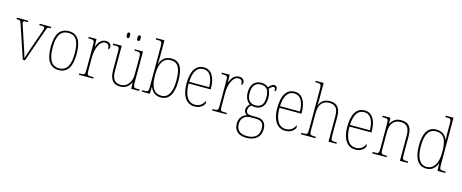

<svg xmlns="http://www.w3.org/2000/svg" viewBox="-48 -1575 6337 2631"><g transform="rotate(15 3121.0 -259.5)"><path d="M76 -468 233 0H264L427 -468C443 -514 447 -516 491 -516H493V-536H329V-516H357C397 -516 404 -510 404 -495C404 -475 389 -436 364 -365L309 -209C276 -114 257 -53 249 -28C239 -66 213 -145 193 -203L126 -407C116 -438 100 -480 100 -496C100 -510 107 -516 146 -516H167V-536H6V-516C58 -516 61 -514 76 -468Z M741 10C862 10 926 -77 926 -267C926 -455 864 -542 745 -542C619 -542 557 -453 557 -267C557 -78 626 10 741 10ZM741 -15C633 -15 585 -106 585 -267C585 -433 630 -517 744 -517C853 -517 898 -437 898 -267C898 -111 857 -15 741 -15Z M1029 0H1232V-20H1206C1145 -20 1139 -24 1139 -97V-280C1139 -398 1188 -519 1263 -519C1308 -519 1324 -493 1324 -443C1338 -443 1345 -459 1345 -479C1345 -515 1317 -544 1268 -544C1196 -544 1161 -482 1140 -428H1138L1135 -536H1024V-516H1036C1106 -516 1111 -512 1111 -441V-97C1111 -24 1104 -20 1044 -20H1029Z M1695 -659C1710 -659 1718 -667 1718 -698C1718 -729 1710 -737 1695 -737C1680 -737 1672 -729 1672 -698C1672 -667 1680 -659 1695 -659ZM1544 -659C1560 -659 1567 -667 1567 -698C1567 -729 1560 -737 1544 -737C1529 -737 1522 -729 1522 -698C1522 -667 1529 -659 1544 -659ZM1615 10C1694 10 1739 -34 1764 -86H1768L1771 0H1884V-20H1863C1801 -20 1795 -25 1795 -97V-536H1680V-516H1692C1764 -516 1767 -511 1767 -436V-202C1767 -104 1717 -15 1616 -15C1521 -15 1493 -80 1493 -182V-536H1372V-516H1390C1460 -516 1465 -512 1465 -442V-184C1465 -49 1516 10 1615 10Z M2194 10C2297 10 2368 -73 2368 -267C2368 -462 2314 -544 2198 -544C2113 -544 2061 -497 2037 -421H2035C2038 -465 2039 -523 2039 -560V-760H1922V-740H1945C2004 -740 2011 -736 2011 -662V-91C2011 -25 2006 -20 1939 -20H1922V0H2035L2038 -96H2041C2068 -29 2119 10 2194 10ZM2196 -15C2082 -15 2038 -103 2038 -269C2038 -432 2089 -519 2195 -519C2299 -519 2340 -442 2340 -270C2340 -99 2287 -15 2196 -15Z M2670 10C2761 10 2810 -49 2810 -82C2810 -93 2806 -98 2801 -102C2780 -55 2740 -15 2670 -15C2575 -15 2512 -101 2513 -274H2825V-290C2825 -447 2764 -542 2661 -542C2548 -542 2484 -451 2484 -262C2484 -87 2556 10 2670 10ZM2797 -298H2514C2520 -432 2561 -517 2660 -517C2751 -517 2795 -428 2797 -298Z M2919 0H3122V-20H3096C3035 -20 3029 -24 3029 -97V-280C3029 -398 3078 -519 3153 -519C3198 -519 3214 -493 3214 -443C3228 -443 3235 -459 3235 -479C3235 -515 3207 -544 3158 -544C3086 -544 3051 -482 3030 -428H3028L3025 -536H2914V-516H2926C2996 -516 3001 -512 3001 -441V-97C3001 -24 2994 -20 2934 -20H2919Z M3466 241C3598 241 3668 171 3668 66C3668 -22 3624 -71 3532 -71H3467C3418 -71 3381 -83 3381 -126C3381 -163 3398 -186 3419 -205C3429 -199 3461 -196 3476 -196C3571 -196 3619 -261 3619 -363C3619 -420 3606 -460 3590 -485C3613 -513 3629 -529 3652 -529C3671 -529 3676 -514 3676 -476C3690 -476 3697 -490 3697 -513C3697 -537 3683 -557 3653 -557C3618 -557 3593 -526 3575 -504C3554 -526 3520 -542 3476 -542C3380 -542 3325 -477 3325 -367C3325 -303 3348 -242 3397 -215C3381 -200 3354 -168 3354 -131C3354 -92 3374 -72 3398 -62C3349 -49 3291 -2 3291 83C3291 179 3349 241 3466 241ZM3473 -221C3400 -221 3353 -267 3353 -364C3353 -472 3402 -517 3473 -517C3549 -517 3591 -475 3591 -365C3591 -262 3549 -221 3473 -221ZM3469 216C3355 216 3319 154 3319 83C3319 -1 3375 -46 3448 -46H3526C3605 -46 3640 -15 3640 66C3640 159 3585 216 3469 216Z M3958 10C4049 10 4098 -49 4098 -82C4098 -93 4094 -98 4089 -102C4068 -55 4028 -15 3958 -15C3863 -15 3800 -101 3801 -274H4113V-290C4113 -447 4052 -542 3949 -542C3836 -542 3772 -451 3772 -262C3772 -87 3844 10 3958 10ZM4085 -298H3802C3808 -432 3849 -517 3948 -517C4039 -517 4083 -428 4085 -298Z M4178 0H4385V-20H4371C4303 -20 4298 -25 4298 -95V-334C4298 -460 4355 -517 4447 -517C4535 -517 4570 -466 4570 -361V0H4683V-20H4669C4602 -20 4598 -26 4598 -94V-363C4598 -486 4544 -542 4450 -542C4358 -542 4315 -491 4297 -441H4295C4297 -455 4298 -472 4298 -487V-760H4185V-740H4207C4263 -740 4270 -734 4270 -663V-95C4270 -25 4265 -20 4197 -20H4178Z M4951 10C5042 10 5091 -49 5091 -82C5091 -93 5087 -98 5082 -102C5061 -55 5021 -15 4951 -15C4856 -15 4793 -101 4794 -274H5106V-290C5106 -447 5045 -542 4942 -542C4829 -542 4765 -451 4765 -262C4765 -87 4837 10 4951 10ZM5078 -298H4795C4801 -432 4842 -517 4941 -517C5032 -517 5076 -428 5078 -298Z M5190 0H5394V-20H5382C5314 -20 5309 -25 5309 -95V-334C5309 -439 5352 -517 5460 -517C5550 -517 5583 -455 5583 -365V0H5694V-20H5683C5616 -20 5611 -25 5611 -95V-359C5611 -483 5566 -542 5459 -542C5389 -542 5346 -516 5311 -453H5308L5305 -536H5195V-516H5214C5275 -516 5281 -511 5281 -442V-95C5281 -25 5276 -20 5208 -20H5190Z M5960 10C6039 10 6083 -37 6110 -105H6112L6116 0H6226V-20H6212C6146 -20 6140 -25 6140 -91V-760H6030V-740H6047C6106 -740 6112 -736 6112 -660V-543C6112 -513 6113 -477 6116 -442H6112C6086 -505 6036 -543 5956 -543C5841 -543 5780 -455 5780 -267C5780 -78 5848 10 5960 10ZM5956 -14C5868 -13 5808 -97 5808 -264C5808 -436 5856 -518 5959 -518C6076 -518 6113 -431 6113 -265C6113 -109 6061 -16 5956 -14Z"/></g></svg>

Font: Noto Serif Myanmar SemiCondensed Thin
Style: Regular
Weight: 100
Width: 4
Designer: Ben Mitchell and the Monotype Design Team
Foundry: Monotype Imaging Inc.
Version: Version 2.106